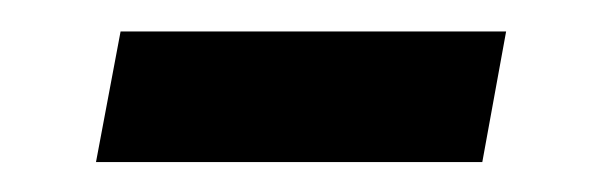

<svg xmlns="http://www.w3.org/2000/svg" viewBox="-20 -374 394 125"><path d="M42.5 -268.5 58.5 -353.5H309.5L294 -268.5Z"/></svg>

Font: Cabin Condensed
Style: Italic
Weight: 400
Width: 3
Italic angle: -10°
Designer: Pablo Impallari
Foundry: Pablo Impallari. http://www.impallari.com Igino Marini. http://www.ikern.com
Version: Version 3.001; ttfautohint (v1.8.3)